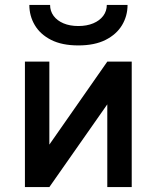

<svg xmlns="http://www.w3.org/2000/svg" viewBox="-20 -762 638 782"><path d="M81.5 0V-511H181V-173L417 -511H516.5V0H417V-337L181 0ZM299 -577Q232.5 -577 188.2 -599.5Q144 -622 121.8 -659.5Q99.5 -697 99.5 -742H184Q184 -717 198.2 -697.5Q212.5 -678 238.5 -667Q264.5 -656 299 -656Q333.5 -656 359.8 -667Q386 -678 400.5 -697.5Q415 -717 415 -742H499.5Q499.5 -697 477 -659.5Q454.5 -622 410 -599.5Q365.5 -577 299 -577Z"/></svg>

Font: Overpass Medium
Style: Regular
Weight: 500
Designer: Delve Withrington, Dave Bailey, Thomas Jockin
Foundry: Delve Fonts LLC
Version: Version 4.000